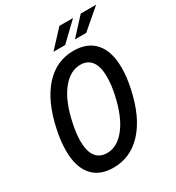

<svg xmlns="http://www.w3.org/2000/svg" viewBox="-205 -990 1028 1123"><g transform="rotate(-30 309.0 -428.5)"><path d="M38 -215Q38 -279 54 -353Q90 -522 171 -611Q252 -700 367 -700Q462 -700 512.5 -641.5Q563 -583 563 -473Q563 -410 547 -337Q511 -169 429 -79.5Q347 10 231 10Q137 10 87.5 -48Q38 -106 38 -215ZM448 -353Q462 -416 462 -470Q462 -539 436 -574Q410 -609 361 -609Q291 -609 235.5 -538Q180 -467 153 -337Q139 -274 139 -221Q139 -153 165 -118Q191 -83 241 -83Q310 -83 365 -153Q420 -223 448 -353ZM370 -867H462L343 -753H264ZM514 -867H618L485 -753H409Z"/></g></svg>

Font: Decalotype Medium Italic
Style: Regular
Weight: 500
Italic angle: -12°
Designer: Alfredo Marco Pradil
Foundry: Alfredo Marco Pradil
Version: Version 1.0